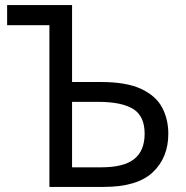

<svg xmlns="http://www.w3.org/2000/svg" viewBox="-20 -734 732 754"><path d="M174 0V-635H8V-714H263V-412H376Q476 -412 534 -385Q592 -358 616.5 -312Q641 -266 641 -209Q641 -115 580 -57.5Q519 0 388 0ZM379 -77Q466 -77 507 -109.5Q548 -142 548 -209Q548 -278 503 -306Q458 -334 365 -334H263V-77Z"/></svg>

Font: RS Noto Sans
Style: Regular
Weight: 400
Designer: Monotype Design Team
Foundry: Monotype Imaging Inc.
Version: Version 3.10